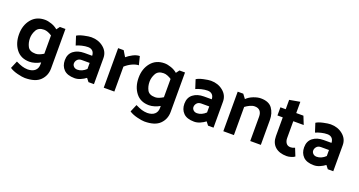

<svg xmlns="http://www.w3.org/2000/svg" viewBox="-45 -1314 4133 2212"><g transform="rotate(20 2021.0 -208.0)"><path d="M297 -393Q229 -393 202.5 -345Q176 -297 176 -246Q176 -189 200 -144Q224 -99 297 -99Q320 -99 345.5 -109.5Q371 -120 393 -134V-358Q371 -373 345.5 -383Q320 -393 297 -393ZM524 -485V-1Q524 87 464.5 146.5Q405 206 276 206Q245 206 186 191.5Q127 177 88 151L127 59Q172 81 204 91Q236 101 273 102Q331 101 362 73.5Q393 46 393 -2V-27Q362 -9 327 1.5Q292 12 262 12Q156 12 99 -62Q42 -136 42 -246Q42 -356 102.5 -430Q163 -504 268 -504Q304 -504 349 -488.5Q394 -473 426 -445L456 -485Z M751 -145Q751 -124 768 -107.5Q785 -91 813 -91Q840 -91 867.5 -103Q895 -115 920 -139V-213H822Q788 -213 769.5 -192Q751 -171 751 -145ZM815 12Q726 12 683 -31.5Q640 -75 640 -145Q640 -220 691 -260Q742 -300 824 -300H919Q918 -337 897.5 -357.5Q877 -378 841 -378Q807 -378 767 -368.5Q727 -359 700 -346L665 -454Q693 -473 750.5 -485.5Q808 -498 839 -498Q926 -498 988 -447.5Q1050 -397 1050 -319V0H983L951 -41Q924 -20 887.5 -4Q851 12 815 12Z M1436 -485 1462 -381Q1429 -381 1385.5 -362Q1342 -343 1300 -306V0H1170V-485H1238L1281 -414Q1311 -440 1354 -462.5Q1397 -485 1436 -485Z M1763 -393Q1695 -393 1668.5 -345Q1642 -297 1642 -246Q1642 -189 1666 -144Q1690 -99 1763 -99Q1786 -99 1811.5 -109.5Q1837 -120 1859 -134V-358Q1837 -373 1811.5 -383Q1786 -393 1763 -393ZM1990 -485V-1Q1990 87 1930.5 146.5Q1871 206 1742 206Q1711 206 1652 191.5Q1593 177 1554 151L1593 59Q1638 81 1670 91Q1702 101 1739 102Q1797 101 1828 73.5Q1859 46 1859 -2V-27Q1828 -9 1793 1.5Q1758 12 1728 12Q1622 12 1565 -62Q1508 -136 1508 -246Q1508 -356 1568.5 -430Q1629 -504 1734 -504Q1770 -504 1815 -488.5Q1860 -473 1892 -445L1922 -485Z M2217 -145Q2217 -124 2234 -107.5Q2251 -91 2279 -91Q2306 -91 2333.5 -103Q2361 -115 2386 -139V-213H2288Q2254 -213 2235.5 -192Q2217 -171 2217 -145ZM2281 12Q2192 12 2149 -31.5Q2106 -75 2106 -145Q2106 -220 2157 -260Q2208 -300 2290 -300H2385Q2384 -337 2363.5 -357.5Q2343 -378 2307 -378Q2273 -378 2233 -368.5Q2193 -359 2166 -346L2131 -454Q2159 -473 2216.5 -485.5Q2274 -498 2305 -498Q2392 -498 2454 -447.5Q2516 -397 2516 -319V0H2449L2417 -41Q2390 -20 2353.5 -4Q2317 12 2281 12Z M2743 -433Q2776 -466 2825.5 -485Q2875 -504 2914 -504Q3013 -504 3054.5 -446Q3096 -388 3096 -304V0H2966V-298Q2966 -344 2944 -368.5Q2922 -393 2880 -393Q2852 -393 2821.5 -378.5Q2791 -364 2766 -345V0H2636V-485H2704Z M3516 -10Q3500 3 3470.5 11.5Q3441 20 3418 20Q3328 20 3276.5 -25.5Q3225 -71 3225 -155V-384H3160V-484H3225V-599L3354 -622V-484H3442L3482 -384H3354V-178Q3354 -140 3372 -115.5Q3390 -91 3425 -91Q3438 -91 3451 -94Q3464 -97 3478 -104Z M3685 -145Q3685 -124 3702 -107.5Q3719 -91 3747 -91Q3774 -91 3801.5 -103Q3829 -115 3854 -139V-213H3756Q3722 -213 3703.5 -192Q3685 -171 3685 -145ZM3749 12Q3660 12 3617 -31.5Q3574 -75 3574 -145Q3574 -220 3625 -260Q3676 -300 3758 -300H3853Q3852 -337 3831.5 -357.5Q3811 -378 3775 -378Q3741 -378 3701 -368.5Q3661 -359 3634 -346L3599 -454Q3627 -473 3684.5 -485.5Q3742 -498 3773 -498Q3860 -498 3922 -447.5Q3984 -397 3984 -319V0H3917L3885 -41Q3858 -20 3821.5 -4Q3785 12 3749 12Z"/></g></svg>

Font: Palanquin
Style: Bold
Weight: 700
Designer: Pria Ravichandran
Version: Version 1.0.4